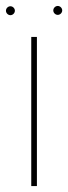

<svg xmlns="http://www.w3.org/2000/svg" viewBox="-42 -625 229 645"><path d="M152 -575C160 -575 167 -582 167 -590C167 -598 160 -605 152 -605C144 -605 137 -598 137 -590C137 -582 144 -575 152 -575ZM-7 -574C1 -574 8 -581 8 -589C8 -597 1 -604 -7 -604C-15 -604 -22 -597 -22 -589C-22 -581 -15 -574 -7 -574ZM82 0V-501H63V0Z"/></svg>

Font: Advent Pro
Style: Thin
Weight: 100
Designer: Andreas Kalpakidis
Foundry: Andreas Kalpakidis
Version: Version 2.002 2007